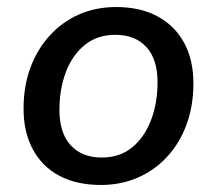

<svg xmlns="http://www.w3.org/2000/svg" viewBox="-20 -517 617 546"><path d="M267 9Q198 9 149 -17Q100 -43 73.5 -92Q47 -141 47 -208Q47 -272 66.5 -324.5Q86 -377 121.5 -416Q157 -455 205 -476Q253 -497 310 -497Q379 -497 428 -470.5Q477 -444 503.5 -395.5Q530 -347 530 -280Q530 -216 510.5 -163Q491 -110 455.5 -71.5Q420 -33 372 -12Q324 9 267 9ZM269 -69Q321 -69 356 -98Q391 -127 409.5 -175.5Q428 -224 428 -283Q428 -349 396 -383.5Q364 -418 308 -418Q257 -418 221.5 -389.5Q186 -361 167.5 -312.5Q149 -264 149 -204Q149 -139 181 -104Q213 -69 269 -69Z"/></svg>

Font: Nunito Sans 12pt SemiBold
Style: Italic
Weight: 600
Italic angle: -9°
Designer: Vernon Adams
Foundry: Vernon Adams
Version: Version 3.101;gftools[0.9.27]